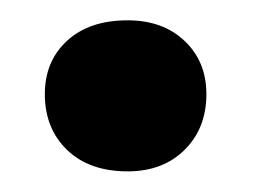

<svg xmlns="http://www.w3.org/2000/svg" viewBox="-20 -161 250 188"><path d="M23.9 -68.8Q23.9 -101.1 45.7 -121.1Q67.4 -141.1 105 -141.1Q139.6 -141.1 160.9 -120.8Q182.1 -100.6 182.1 -68.8Q182.1 -35.6 160.9 -14.4Q139.6 6.8 105 6.8Q67.4 6.8 45.7 -14.2Q23.9 -35.2 23.9 -68.8Z"/></svg>

Font: Junction Bold
Style: Bold
Weight: 700
Designer: Caroline Hadilaksono
Foundry: Caroline Hadilaksono
Version: Version 001.001